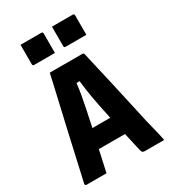

<svg xmlns="http://www.w3.org/2000/svg" viewBox="-221 -1050 1042 1164"><g transform="rotate(-30 300.0 -467.5)"><path d="M174 0H33Q30 0 27 -3Q24 -6 25 -13Q30 -34 41.5 -85.5Q53 -137 68.5 -205.5Q84 -274 101 -349.5Q118 -425 134.5 -495Q151 -565 163 -619.5Q175 -674 181 -700H409Q419 -700 421 -689Q446 -583 476.5 -447.5Q507 -312 542 -153Q551 -116 560.5 -78Q570 -40 578 0H441Q432 0 426.5 -5Q421 -10 416 -35Q409 -66 402.5 -95Q396 -124 390 -150H207Q200 -117 191.5 -79.5Q183 -42 174 0ZM290 -565Q286 -527 279 -486.5Q272 -446 261.5 -396Q251 -346 237 -280H362Q341 -377 329.5 -441.5Q318 -506 312 -565ZM112 -935H257Q268 -935 268 -924V-788H123Q112 -788 112 -799ZM332 -935H477Q488 -935 488 -924V-788H343Q332 -788 332 -799Z"/></g></svg>

Font: Recursive Mn Lnr St XBd
Style: Regular
Weight: 800
Monospace: yes
Version: Version 1.079;hotconv 1.0.112;makeotfexe 2.5.65598; ttfautoh